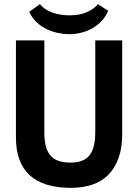

<svg xmlns="http://www.w3.org/2000/svg" viewBox="-20 -895 667 927"><path d="M440 -700H570V-248Q570 -180 552 -131Q534 -82 502 -50Q470 -18 424 -3Q378 12 323 12Q57 12 57 -231V-700H194V-258Q194 -217 201.5 -188.5Q209 -160 225 -142.5Q241 -125 265 -117.5Q289 -110 321 -110Q384 -110 412 -145Q440 -180 440 -258ZM173 -875Q193 -849 231 -835Q269 -821 316 -821Q364 -821 398.5 -836Q433 -851 453 -875L502 -843Q490 -814 470 -793Q450 -772 425 -758Q400 -744 371.5 -737Q343 -730 315 -730Q288 -730 259.5 -736Q231 -742 205 -754.5Q179 -767 157 -787.5Q135 -808 121 -838Z"/></svg>

Font: PTSans
Style: Bold
Weight: 700
Designer: A.Korolkova, O.Umpeleva, V.Yefimov
Foundry: ParaType Ltd
Version: Version 2.003W OFL